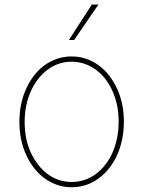

<svg xmlns="http://www.w3.org/2000/svg" viewBox="-20 -798 620 830"><path d="M93.8 -415.8Q107.6 -446 127.1 -471.4Q146.7 -496.8 171.5 -515.1Q196.4 -533.4 226 -543.7Q255.7 -554 289.8 -554Q323.9 -554 353.5 -543.5Q383.2 -533 408 -514.6Q432.9 -496.1 452.4 -470.7Q471.9 -445.3 485.8 -415.5Q515.6 -351.6 515.6 -271.3Q515.6 -236.2 509.2 -201.5Q502.8 -166.9 489.5 -134.9Q476.2 -103 455.3 -75.1Q434.3 -47.2 405.2 -25.9Q354 11.4 289.8 11.4Q255.7 11.4 226 0.9Q196.4 -9.6 171.5 -28.1Q146.7 -46.5 127.1 -71.9Q107.6 -97.3 93.8 -127.1Q63.9 -191.1 63.9 -271.3Q63.9 -351.6 93.8 -415.8ZM113.3 -138.5Q126.8 -109.4 145.1 -85.8Q163.4 -62.1 185.7 -45.6Q208.1 -29.1 234.4 -20.2Q260.7 -11.4 289.8 -11.4Q347.7 -11.4 393.8 -45.5Q416.9 -62.5 435.2 -85.9Q453.5 -109.4 466.3 -138.3Q479 -167.3 486 -200.8Q492.9 -234.4 492.9 -271.3Q492.9 -308.9 486.3 -341.4Q479.8 -373.9 466.3 -404.1Q453.5 -433.6 435 -457Q416.5 -480.5 393.8 -497Q371.1 -513.5 344.8 -522.4Q318.5 -531.2 289.8 -531.2Q232.2 -531.2 186.4 -497.2Q163.4 -480.1 144.9 -456.5Q126.4 -432.9 113.5 -403.9Q100.5 -375 93.6 -341.6Q86.6 -308.2 86.6 -271.3Q86.6 -233.7 93 -201.2Q99.4 -168.7 113.3 -138.5ZM377.1 -778.4H405.5L300.4 -625H277.7Z"/></svg>

Font: Inter P Thin
Style: Regular
Weight: 100
Designer: Rasmus Andersson
Foundry: rsms
Version: Version 3.018;git-588b23468